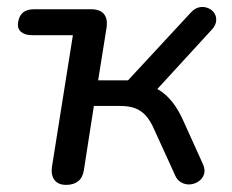

<svg xmlns="http://www.w3.org/2000/svg" viewBox="-20 -513 652 540"><path d="M166 7Q144 7 133.5 -6.5Q123 -20 126 -43L185 -414H71Q50 -414 39 -423.5Q28 -433 31 -451Q34 -469 45 -478Q56 -487 76 -487H236Q261 -487 272 -474Q283 -461 280 -437L256 -287H340L517 -478Q528 -490 540.5 -492.5Q553 -495 564.5 -490.5Q576 -486 582.5 -476.5Q589 -467 588 -454.5Q587 -442 576 -430L410 -249L379 -274Q404 -273 424.5 -261.5Q445 -250 463.5 -227.5Q482 -205 498 -168L550 -53Q558 -36 554 -23.5Q550 -11 539.5 -3.5Q529 4 516 5.5Q503 7 490.5 0.5Q478 -6 472 -21L415 -146Q403 -174 389.5 -188.5Q376 -203 359 -209Q342 -215 318 -215H244L216 -35Q213 -14 200 -3.5Q187 7 166 7Z"/></svg>

Font: Nunito Medium
Style: Italic
Weight: 500
Designer: Vernon Adams
Foundry: Vernon Adams
Version: Version 3.601